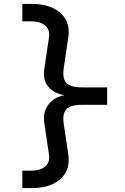

<svg xmlns="http://www.w3.org/2000/svg" viewBox="-20 -850 640 980"><path d="M94 110V21H140Q185 21 210.5 0Q236 -21 230 -61L206 -223Q198 -278 227.5 -316.5Q257 -355 308 -364Q256 -373 227 -407Q198 -441 206 -497L230 -659Q236 -699 210.5 -720Q185 -741 140 -741H94V-830H145Q203 -830 247.5 -810Q292 -790 314 -752.5Q336 -715 329 -662L305 -500Q298 -450 318.5 -427Q339 -404 399 -404H527V-315H399Q340 -315 319 -292.5Q298 -270 305 -220L329 -59Q336 -6 314 32Q292 70 248 90Q204 110 145 110Z"/></svg>

Font: JetBrains Mono NL Medium
Style: Regular
Weight: 500
Monospace: yes
Designer: Philipp Nurullin, Konstantin Bulenkov
Foundry: JetBrains
Version: Version 2.305; ttfautohint (v1.8.4.7-5d5b)